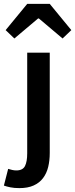

<svg xmlns="http://www.w3.org/2000/svg" viewBox="-66 -762 387 988"><path d="M34 206Q7 206 -12.5 202Q-32 198 -46 193L-24 107Q-14 110 -3.5 112.5Q7 115 18 115Q51 115 62.5 92.5Q74 70 74 27V-491H190V25Q190 64 182 97Q174 130 155.5 154.5Q137 179 107 192.5Q77 206 34 206ZM-37 -607 74 -742H190L301 -607L256 -564L134 -667H130L8 -564Z"/></svg>

Font: Giro Semibold
Style: Regular
Weight: 600
Designer: Paul D. Hunt
Foundry: Adobe Systems Incorporated
Version: Version 1.000;PS 1.0;hotconv 1.0.88;makeotf.lib2.5.647800